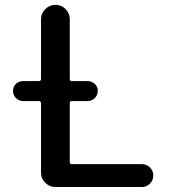

<svg xmlns="http://www.w3.org/2000/svg" viewBox="-20 -750 691 770"><path d="M548.8 -91.8Q567.4 -91.8 581.1 -78.6Q594.7 -65.4 594.7 -46.4Q594.7 -27.3 581.5 -13.7Q568.4 0 548.8 0H202.1Q178.7 0 161.6 -17.1Q144.5 -34.2 144.5 -56.6V-335.9Q144.5 -344.7 135.7 -344.7H72.3Q56.6 -344.7 44.4 -356.4Q32.2 -368.2 32.2 -385.3Q32.2 -402.3 43.9 -413.6Q55.7 -424.8 72.3 -424.8H135.7Q144.5 -424.8 144.5 -433.6V-672.9Q144.5 -696.3 161.6 -713.4Q178.7 -730.5 202.1 -730.5H203.1Q226.6 -730.5 243.2 -713.4Q259.8 -696.3 259.8 -672.9V-433.6Q259.8 -424.8 267.6 -424.8H332Q347.7 -424.8 359.9 -413.6Q372.1 -402.3 372.1 -385.3Q372.1 -368.2 359.9 -356.4Q347.7 -344.7 332 -344.7H267.6Q259.8 -344.7 259.8 -335.9V-100.6Q259.8 -91.8 267.6 -91.8Z"/></svg>

Font: Rounded Mgen+ 2p medium
Style: Regular
Weight: 500
Designer: [Source Han Sans]
Ryoko NISHIZUKA  (kana & ideographs); Paul D. Hunt (Latin, Greek & Cyrillic); Wenlong ZHANG  (bopomofo
Version: Version 1.059.20150602